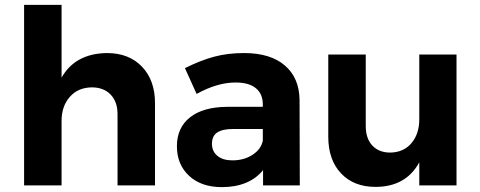

<svg xmlns="http://www.w3.org/2000/svg" viewBox="-20 -762 1971 789"><path d="M617 -338V0H463V-293Q463 -344 434.5 -373.5Q406 -403 357 -403Q300 -402 266.5 -363.5Q233 -325 233 -265V0H79V-742H233V-443Q289 -542 419 -544Q510 -544 563.5 -488Q617 -432 617 -338Z M1061 0V-63Q1034 -29 991 -11Q948 7 892 7Q807 7 757 -39.5Q707 -86 707 -161Q707 -237 760.5 -279.5Q814 -322 912 -323H1060V-333Q1060 -376 1031.5 -399.5Q1003 -423 948 -423Q873 -423 788 -376L740 -482Q804 -514 860 -529Q916 -544 983 -544Q1091 -544 1150.5 -493Q1210 -442 1211 -351L1212 0ZM1060 -184V-232H939Q894 -232 872.5 -217.5Q851 -203 851 -171Q851 -140 873.5 -121.5Q896 -103 935 -103Q983 -103 1018 -126Q1053 -149 1060 -184Z M1856 -538V0H1703V-95Q1648 6 1523 6Q1434 6 1381.5 -49.5Q1329 -105 1329 -200V-538H1483V-244Q1483 -193 1510 -164Q1537 -135 1584 -135Q1639 -136 1671 -174Q1703 -212 1703 -272V-538Z"/></svg>

Font: Gontserrat SemiBold
Style: Regular
Weight: 600
Designer: Julieta Ulanovsky
Foundry: Julieta Ulanovsky
Version: Version 6.001